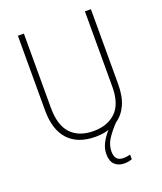

<svg xmlns="http://www.w3.org/2000/svg" viewBox="-166 -820 966 1144"><g transform="rotate(-20 317.0 -248.0)"><path d="M374 125Q374 186 428 186Q441 186 453 184Q465 182 472 180V210Q463 213 451 215.5Q439 218 424 218Q386 218 363 196.5Q340 175 340 129Q340 94 357 61Q374 28 401 -2Q363 10 316 10Q205 10 145.5 -53.5Q86 -117 86 -241V-714H124V-243Q124 -132 174.5 -79Q225 -26 317 -26Q406 -26 458.5 -77Q511 -128 511 -237V-714H549V-240Q549 -162 525.5 -110Q502 -58 459 -29Q426 5 400 43.5Q374 82 374 125Z"/></g></svg>

Font: Noto Sans Tamil SemiCondensed ExtraLight
Style: Regular
Weight: 200
Width: 4
Designer: Jelle Bosma - Monotype Design Team
Foundry: Monotype Imaging Inc.
Version: Version 2.004; ttfautohint (v1.8.4.7-5d5b)